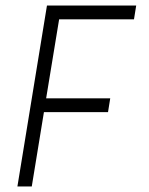

<svg xmlns="http://www.w3.org/2000/svg" viewBox="-20 -675 540 695"><path d="M95 0H43L150 -655H473L465 -605H194L147 -319H379L371 -269H139Z"/></svg>

Font: TypoPRO Lekton
Style: Italic
Weight: 400
Italic angle: -9.3°
Designer: Paolo Mazzetti, Luciano Perondi, Raffaele Flato, Elena Papassissa, Emilio Macchia, Michela Povoleri, Tobias Seemiller, R
Version: Version 3.000